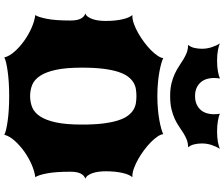

<svg xmlns="http://www.w3.org/2000/svg" viewBox="-94 -918 1020 873"><g transform="rotate(90 416.5 -481.0)"><path d="M47.9 -130.9Q57.1 -143.6 64.9 -182.9Q72.8 -222.2 72.8 -290Q72.8 -320.8 64.5 -337.2Q56.2 -353.5 40.5 -358.9Q49.3 -361.3 55.7 -370.1Q62 -378.9 66.4 -391.6Q70.8 -404.3 72.8 -419.7Q74.7 -435.1 74.7 -451.2Q74.7 -493.2 67.6 -525.6Q60.5 -558.1 47.9 -572.3H51.8Q68.4 -572.3 88.6 -579.6Q108.9 -586.9 129.9 -598.9Q150.9 -610.8 170.9 -625.7Q190.9 -640.6 206.8 -656.2Q222.7 -671.9 232.7 -686.8Q242.7 -701.7 243.7 -712.9Q251.5 -708.5 267.8 -703.9Q284.2 -699.2 306.9 -695.1Q329.6 -690.9 357.7 -688.5Q385.7 -686 416.5 -686Q447.3 -686 475.3 -688.5Q503.4 -690.9 526.1 -695.1Q548.8 -699.2 565.2 -703.9Q581.5 -708.5 589.4 -712.9Q590.3 -701.7 600.3 -686.8Q610.4 -671.9 626.2 -656.2Q642.1 -640.6 662.1 -625.7Q682.1 -610.8 703.1 -598.9Q724.1 -586.9 744.4 -579.6Q764.6 -572.3 781.2 -572.3H785.2Q772.5 -558.1 765.4 -525.6Q758.3 -493.2 758.3 -451.2Q758.3 -435.1 760.3 -419.7Q762.2 -404.3 766.6 -391.6Q771 -378.9 777.3 -370.1Q783.7 -361.3 792.5 -358.9Q776.9 -353.5 768.6 -337.2Q760.3 -320.8 760.3 -290Q760.3 -222.2 768.1 -182.9Q775.9 -143.6 785.2 -130.9Q758.8 -127.9 727.5 -114.3Q696.3 -100.6 668.2 -80.6Q640.1 -60.5 619.1 -36.9Q598.1 -13.2 592.3 9.8Q584.5 5.4 567.6 1.5Q550.8 -2.4 527.6 -5.6Q504.4 -8.8 475.8 -10.5Q447.3 -12.2 416.5 -12.2Q385.7 -12.2 357.2 -10.5Q328.6 -8.8 305.4 -5.6Q282.2 -2.4 265.4 1.5Q248.5 5.4 240.7 9.8Q234.9 -13.2 213.9 -36.9Q192.9 -60.5 164.8 -80.6Q136.7 -100.6 105.5 -114.3Q74.2 -127.9 47.9 -130.9ZM416.5 -107.4Q443.8 -107.4 467.5 -116.9Q491.2 -126.5 508.5 -152.6Q525.9 -178.7 535.9 -224.4Q545.9 -270 545.9 -342.8Q545.9 -399.9 540.8 -440.4Q535.6 -481 526.6 -508.5Q517.6 -536.1 505.1 -552.5Q492.7 -568.8 478.3 -577.4Q463.9 -585.9 448.2 -588.4Q432.6 -590.8 416.5 -590.8Q400.4 -590.8 384.8 -588.4Q369.1 -585.9 354.7 -577.4Q340.3 -568.8 327.9 -552.5Q315.4 -536.1 306.4 -508.5Q297.4 -481 292.2 -440.4Q287.1 -399.9 287.1 -342.8Q287.1 -270 297.1 -224.4Q307.1 -178.7 324.5 -152.6Q341.8 -126.5 365.5 -116.9Q389.2 -107.4 416.5 -107.4ZM416.5 -744.1Q383.3 -744.1 358.6 -750.2Q334 -756.3 314.7 -765.4Q295.4 -774.4 279.8 -784.9Q264.2 -795.4 249.3 -804.4Q234.4 -813.5 218.8 -819.6Q203.1 -825.7 183.6 -825.7Q193.4 -837.4 197.3 -854Q201.2 -870.6 201.2 -889.2Q201.2 -911.1 194.3 -932.4Q187.5 -953.6 176.8 -970.7Q186.5 -965.3 207.5 -961.4Q228.5 -957.5 256.3 -957.5Q269 -957.5 281.5 -958.5Q293.9 -959.5 304.7 -961.4Q315.4 -963.4 323.7 -965.8Q332 -968.3 336.4 -970.7Q335.4 -963.9 334.7 -956.8Q334 -949.7 334 -941.9Q334 -926.8 338.4 -911.6Q342.8 -896.5 352.5 -884.5Q362.3 -872.6 377.9 -865Q393.6 -857.4 416.5 -857.4Q439 -857.4 454.8 -865Q470.7 -872.6 480.5 -884.5Q490.2 -896.5 494.6 -911.6Q499 -926.8 499 -941.9Q499 -949.2 498.3 -956.5Q497.6 -963.9 496.6 -970.7Q501 -967.8 509.3 -965.6Q517.6 -963.4 528.3 -961.4Q539.1 -959.5 551.5 -958.5Q564 -957.5 576.7 -957.5Q604.5 -957.5 625.5 -961.4Q646.5 -965.3 656.2 -970.7Q645.5 -953.6 638.7 -932.4Q631.8 -911.1 631.8 -889.2Q631.8 -870.6 635.7 -854Q639.6 -837.4 649.4 -825.7Q629.9 -825.7 614.5 -819.6Q599.1 -813.5 584.7 -804.4Q570.3 -795.4 555.2 -784.9Q540 -774.4 520.8 -765.4Q501.5 -756.3 476.1 -750.2Q450.7 -744.1 416.5 -744.1Z"/></g></svg>

Font: Arbutus
Style: Regular
Weight: 400
Designer: Karolina Lach
Foundry: Sorkin Type Co.
Version: Version 1.003